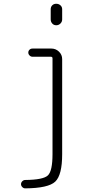

<svg xmlns="http://www.w3.org/2000/svg" viewBox="-20 -780 540 1030"><path d="M252 -730.5Q252 -743.2 260.3 -751.5Q268.6 -759.8 281.7 -759.8Q294.9 -759.8 304.2 -751.5Q313.5 -743.2 313.5 -730.5V-675.8Q313.5 -663.1 304.2 -653.8Q294.9 -644.5 281.7 -644.5Q268.6 -644.5 260.3 -653.8Q252 -663.1 252 -675.8ZM115.2 230.5Q106.4 230.5 99.6 223.6Q92.8 216.8 92.8 208Q92.8 199.2 99.6 192.4Q106.4 185.5 115.2 185.5Q212.9 184.6 237.3 160.6Q261.7 136.7 261.7 46.9V-466.8Q261.7 -475.6 252.9 -475.6H154.3Q145.5 -475.6 138.7 -482.4Q131.8 -489.3 131.8 -498Q131.8 -506.8 138.2 -513.2Q144.5 -519.5 154.3 -519.5H255.9Q279.3 -519.5 296.4 -502.9Q313.5 -486.3 313.5 -462.9V46.9Q313.5 159.2 276.4 194.3Q239.3 229.5 115.2 230.5Z"/></svg>

Font: Rounded Mgen+ 2m light
Style: Regular
Weight: 200
Designer: [Source Han Sans]
Ryoko NISHIZUKA  (kana & ideographs); Paul D. Hunt (Latin, Greek & Cyrillic); Wenlong ZHANG  (bopomofo
Version: Version 1.059.20150602